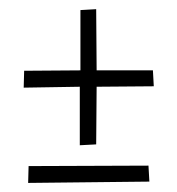

<svg xmlns="http://www.w3.org/2000/svg" viewBox="-20 -487 390 423"><path d="M191.9 -466.8 192.9 -332H316.9L318.8 -296.9L192.9 -295.9L191.9 -168.9L155.8 -167V-295.9L32.2 -293.9L33.2 -331.1L157.2 -332V-464.8ZM42 -84 43 -121.1 307.1 -122.1 309.1 -86.9Z"/></svg>

Font: Smokum
Style: Regular
Weight: 400
Designer: Astigmatic (AOETI)
Foundry: Astigmatic (AOETI)
Version: Version 1.001